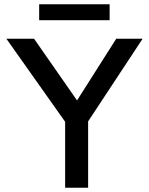

<svg xmlns="http://www.w3.org/2000/svg" viewBox="-20 -882 700 902"><path d="M286 0V-349L293 -300L10 -700H140L356 -390L331 -393L526 -700H650L379 -289L394 -357V0ZM164 -787V-862H495V-787Z"/></svg>

Font: Lexend Medium
Style: Regular
Weight: 500
Designer: Bonnie Shaver-Troup, Thomas Jockin
Foundry: Lexend
Version: Version 1.005